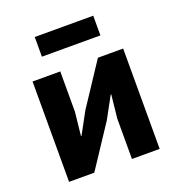

<svg xmlns="http://www.w3.org/2000/svg" viewBox="-132 -835 875 944"><g transform="rotate(-20 306.0 -363.5)"><path d="M69 0V-525H214V-314L201 -192H204L265 -304L411 -525H543V0H398V-211L411 -333H408L347 -221L201 0ZM154 -624V-727H460V-624Z"/></g></svg>

Font: IBM Plex Sans
Style: Regular
Weight: 400
Designer: Mike Abbink, Paul van der Laan, Pieter van Rosmalen
Foundry: Bold Monday
Version: Version 3.201